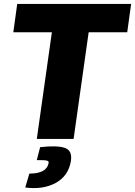

<svg xmlns="http://www.w3.org/2000/svg" viewBox="-20 -710 690 981"><path d="M630 -545H433L356 0H168L245 -545H48L68 -690H650ZM168 108 185 42Q271 32 311 45.5Q351 59 342 114Q329 190 264 225Q199 260 109 248L130 177Q217 177 228 125Q229 119 228 116Q227 113 220.5 111Q214 109 202 108.5Q190 108 168 108Z"/></svg>

Font: Ezarion Extra Bold
Style: Italic
Weight: 800
Italic angle: -8°
Designer: Natanael Gama
Version: Version 1.001;PS 001.001;hotconv 1.0.70;makeotf.lib2.5.58329